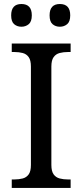

<svg xmlns="http://www.w3.org/2000/svg" viewBox="-20 -929 407 949"><path d="M275.9 -796.9Q254.4 -796.9 239.7 -809.6Q225.1 -822.3 225.1 -853Q225.1 -909.2 275.9 -909.2Q327.1 -909.2 327.1 -853Q327.1 -822.3 312 -809.6Q296.9 -796.9 275.9 -796.9ZM85.9 -796.9Q64.5 -796.9 49.8 -809.6Q35.2 -822.3 35.2 -853Q35.2 -909.2 85.9 -909.2Q137.2 -909.2 137.2 -853Q137.2 -822.3 122.1 -809.6Q106.9 -796.9 85.9 -796.9ZM329.1 0H38.1V-42H50.8Q73.7 -42 92.3 -46.9Q110.8 -51.8 121.8 -67.1Q132.8 -82.5 132.8 -113.8V-600.1Q132.8 -631.3 121.8 -646.7Q110.8 -662.1 92.3 -667Q73.7 -671.9 50.8 -671.9H38.1V-713.9H329.1V-671.9H315.9Q293.5 -671.9 274.9 -667Q256.3 -662.1 245.1 -646.7Q233.9 -631.3 233.9 -600.1V-113.8Q233.9 -82.5 245.1 -67.1Q256.3 -51.8 274.9 -46.9Q293.5 -42 315.9 -42H329.1Z"/></svg>

Font: Satisar Sharada
Style: Regular
Weight: 400
Designer: Vinodh Rajan & Sunil Mahnoori
Version: 2.2